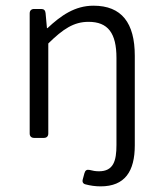

<svg xmlns="http://www.w3.org/2000/svg" viewBox="-20 -492 580 685"><path d="M286.1 166C300.8 169.9 319.3 172.9 338.9 172.9C425.8 172.9 460.9 119.1 460.9 26.4V-293C460.9 -410.2 414.1 -471.7 313.5 -471.7C247.1 -471.7 197.3 -436.5 149.4 -391.6H147.5L142.6 -445.3C141.6 -455.1 136.7 -460 127 -460H101.6C91.8 -460 85.9 -454.1 85.9 -444.3V-15.6C85.9 -5.9 91.8 0 101.6 0H136.7C146.5 0 152.3 -5.9 152.3 -15.6V-336.9C205.1 -388.7 243.2 -414.1 295.9 -414.1C365.2 -414.1 395.5 -374 395.5 -285.2V25.4C395.5 82 384.8 119.1 333 119.1C321.3 119.1 310.5 117.2 299.8 114.3C290 112.3 284.2 115.2 281.2 126L275.4 147.5C272.5 157.2 276.4 164.1 286.1 166Z"/></svg>

Font: Ed Sans Neue Light
Style: Regular
Weight: 300
Designer: Stephen Hutchings
Version: Version 1.004;PS 001.004;hotconv 1.0.88;makeotf.lib2.5.64775